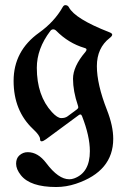

<svg xmlns="http://www.w3.org/2000/svg" viewBox="-20 -543 507 751"><path d="M132.8 -415Q192.9 -458 225.1 -515.1Q229.5 -522.9 235.4 -522.9Q245.1 -522.9 249.5 -514.6Q272.9 -469.7 406.2 -417.5Q418.9 -413.1 418.9 -407.5Q418.9 -401.9 409.2 -394.5Q358.9 -355.5 358.9 -284.4Q358.9 -213.4 398.4 -112.8Q422.9 -50.3 422.9 0Q422.9 127 276.9 175.8Q238.8 188.5 199.7 188.5Q98.1 188.5 61.5 142.1Q43 118.7 43 97.4Q43 76.2 55.7 64.9Q69.8 52.2 88.4 52.2Q128.9 52.2 161.1 95.2Q208.5 158.2 251 158.2Q260.7 158.2 270 154.8Q331.5 132.3 331.5 48.3Q331.5 -10.7 300.8 -88.9Q298.3 -95.2 294.7 -95.2Q291 -95.2 288.1 -92.8L160.2 1.5Q148.9 9.8 142.8 9.8Q136.7 9.8 136.7 1Q136.7 -12.7 109.9 -37.6Q33.2 -109.4 33.2 -226.6Q33.2 -343.8 132.8 -415ZM124 -277.8Q124 -168.9 183.1 -104.5Q204.6 -81.1 219.7 -81.1Q234.9 -81.1 244.1 -87.9L280.3 -114.7Q286.1 -119.1 286.1 -122.8Q286.1 -126.5 284.7 -130.4Q265.6 -186.5 265.6 -234.9Q265.6 -283.2 314 -339.8Q318.4 -344.7 318.4 -349.1Q318.4 -353.5 310.5 -355.5Q248 -374 199.7 -422.9Q194.3 -428.2 188 -428.2Q181.6 -428.2 176.8 -421.9Q124 -352.5 124 -277.8Z"/></svg>

Font: UnifrakturMaguntia16
Style: Book
Weight: 400
Designer: j. 'mach' wust, Gerrit Ansmann, Georg Duffner, based on a font by Peter Wiegel, original typeface by Carl Albert Fahrenw
Version: Version 2017-03-19